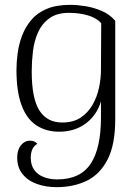

<svg xmlns="http://www.w3.org/2000/svg" viewBox="-20 -537 574 793"><path d="M214 236Q170 236 133 223Q96 210 73.5 182.5Q51 155 51 114Q51 82 66.5 63Q82 44 103 44Q124 44 134 57Q119 66 113 81Q107 96 107 114Q107 145 121.5 165Q136 185 161 194.5Q186 204 216 204Q311 204 354 140Q397 76 397 -52Q397 -66 397 -83.5Q397 -101 397 -118Q379 -60 333.5 -26.5Q288 7 224 7Q170 7 130 -19.5Q90 -46 69 -102.5Q48 -159 48 -248Q48 -281 53 -318Q58 -355 71.5 -390.5Q85 -426 109.5 -455Q134 -484 173.5 -500.5Q213 -517 270 -517Q299 -517 333 -511.5Q367 -506 400 -492Q433 -478 456 -451V-45Q456 60 424.5 121.5Q393 183 338.5 209.5Q284 236 214 236ZM237 -31Q283 -31 313.5 -51.5Q344 -72 362.5 -104.5Q381 -137 389 -175Q397 -213 397 -248L398 -441Q379 -463 343 -473.5Q307 -484 265 -484Q215 -484 184 -461.5Q153 -439 137 -403Q121 -367 116 -324.5Q111 -282 111 -242Q111 -131 142.5 -81Q174 -31 237 -31Z"/></svg>

Font: Arima Thin Light
Style: Regular
Weight: 300
Version: Version 1.100